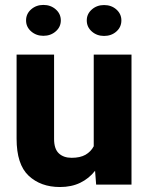

<svg xmlns="http://www.w3.org/2000/svg" viewBox="-20 -750 602 780"><path d="M370.6 0 366.2 -56.2Q341.8 -24.9 306.2 -7.6Q270.5 9.8 223.6 9.8Q145.5 9.8 96.4 -36.1Q47.4 -82 47.4 -186.5V-528.3H199.7V-185.5Q199.7 -145 219 -127Q238.3 -108.9 271 -108.9Q305.7 -108.9 327.4 -121.3Q349.1 -133.8 360.8 -155.8V-528.3H514.2V0ZM85.9 -667Q85.9 -693.8 106.4 -711.9Q127 -730 156.2 -730Q186 -730 206.5 -711.9Q227.1 -693.8 227.1 -667Q227.1 -640.6 206.5 -622.6Q186 -604.5 156.2 -604.5Q127 -604.5 106.4 -622.6Q85.9 -640.6 85.9 -667ZM332.5 -667Q332.5 -693.4 353 -711.4Q373.5 -729.5 402.8 -729.5Q432.6 -729.5 452.9 -711.4Q473.1 -693.4 473.1 -667Q473.1 -640.1 452.9 -622.1Q432.6 -604 402.8 -604Q373.5 -604 353 -622.1Q332.5 -640.1 332.5 -667Z"/></svg>

Font: Vazirmatn RD ExtraBold
Style: Regular
Weight: 800
Designer: Saber Rastikerdar
Foundry: Saber Rastikerdar
Version: Version 32.102